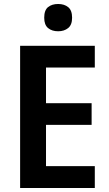

<svg xmlns="http://www.w3.org/2000/svg" viewBox="-20 -944 547 964"><path d="M456 0H81V-714H456V-605H211V-426H440V-317H211V-110H456ZM272 -924Q303 -924 322.5 -908Q342 -892 342 -855Q342 -819 322 -803Q302 -787 272 -787Q241 -787 221.5 -803Q202 -819 202 -855Q202 -893 221.5 -908.5Q241 -924 272 -924Z"/></svg>

Font: Noto Sans Bengali SemiCondensed SemiBold
Style: Regular
Weight: 600
Width: 4
Designer: Joana Ranito - Universal Thirst; Jelle Bosma - Monotype Design Team
Foundry: Universal Thirst ehf.
Version: Version 3.000; ttfautohint (v1.8.4.7-5d5b)